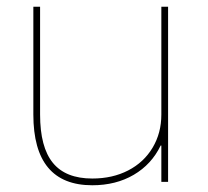

<svg xmlns="http://www.w3.org/2000/svg" viewBox="-20 -540 618 570"><path d="M79 -200V-520H99V-200Q99 -103 137 -56.5Q175 -10 254 -10Q314 -10 360.5 -34Q407 -58 433 -101.5Q459 -145 459 -200V-520H479V0H459V-108H457Q430 -52 377 -21Q324 10 254 10Q79 10 79 -200Z"/></svg>

Font: Enso Thin
Style: Regular
Weight: 100
Designer: Coji Morishita
Foundry: UNDERFOREST DESIGN
Version: Version 1.000